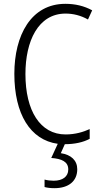

<svg xmlns="http://www.w3.org/2000/svg" viewBox="-20 -837 528 1004"><path d="M384 48C384 2 352 -28 298 -36L319 -83C371 -83 415 -93 449 -111V-162C416 -147 374 -134 323 -134C190 -134 113 -258 113 -450C113 -621 179 -766 323 -766C363 -766 403 -756 440 -735L462 -783C420 -806 373 -817 322 -817C142 -817 55 -652 55 -451C55 -241 138 -105 282 -85L248 -11C302 -7 337 8 337 49C337 87 307 108 261 108C244 108 227 106 213 102V141C227 145 245 147 265 147C339 147 384 110 384 48Z"/></svg>

Font: Noto Sans Kannada UI Condensed Light
Style: Regular
Weight: 300
Width: 3
Designer: Jelle Bosma - Monotype Design Team
Foundry: Monotype Imaging Inc.
Version: Version 2.005